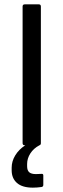

<svg xmlns="http://www.w3.org/2000/svg" viewBox="-20 -675 295 892"><path d="M95.2 0Q85 0 85 -9.8V-645Q85 -654.8 95.2 -654.8H160.2Q169.9 -654.8 169.9 -645V-9.8Q169.9 -2 163.1 0Q136.2 14.2 121.1 37.6Q106 61 106 86.9V97.2Q106 116.7 115.7 125.2Q125.5 133.8 147 133.8Q164.1 133.8 171.9 132.8Q181.2 131.3 181.2 140.1V184.1Q181.2 192.4 172.9 193.8Q151.9 196.8 132.8 196.8Q83.5 196.8 58.8 175Q34.2 153.3 34.2 116.2V104Q34.2 74.2 50.8 46.9Q67.4 19.5 97.2 0Z"/></svg>

Font: Sofia Sans
Style: Regular
Weight: 400
Designer: Botio Nikoltchev, Ani Petrova
Foundry: lettersoup
Version: Version 4.100